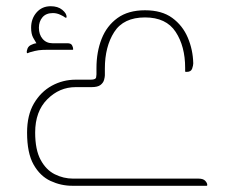

<svg xmlns="http://www.w3.org/2000/svg" viewBox="-20 -597 747 617"><path d="M68 -426Q66 -426 66 -430Q66 -434 67 -436Q69 -447 78.5 -452Q88 -457 97 -458Q93 -464 86.5 -476Q80 -488 80 -508Q80 -537 97.5 -557Q115 -577 143 -577Q166 -577 180 -565.5Q194 -554 194 -543Q194 -538 189 -541Q186 -543 183 -545Q180 -547 175 -549Q163 -555 150 -555Q128 -555 116.5 -541.5Q105 -528 105 -508Q105 -486 117 -472Q129 -458 149 -458H197Q208 -458 211.5 -451.5Q215 -445 215 -440V-438Q215 -437 213 -437H133Q115 -437 104 -435.5Q93 -434 76 -429Q73 -428 71 -427Q69 -426 68 -426ZM215 -23H618Q633 -23 639.5 -16Q646 -9 646 -3V-2Q646 0 644 0H212Q176 0 142.5 -15.5Q109 -31 88 -68Q67 -105 67 -171Q67 -227 89 -264.5Q111 -302 146.5 -321.5Q182 -341 224 -341H272Q288 -341 289 -349Q290 -357 290 -358V-378Q290 -430 306.5 -472Q323 -514 357.5 -539Q392 -564 446 -564Q500 -564 533.5 -539.5Q567 -515 583.5 -476Q600 -437 601 -394V-393Q601 -387 597.5 -376.5Q594 -366 580 -366H577Q575 -366 575 -368V-379Q575 -448 544.5 -494.5Q514 -541 446 -541Q377 -541 347 -494Q317 -447 317 -377V-355Q317 -350 314.5 -340.5Q312 -331 303 -324Q294 -317 274 -317H223Q171 -317 132 -278Q93 -239 93 -171Q93 -116 110.5 -83.5Q128 -51 156 -37Q184 -23 215 -23Z"/></svg>

Font: Zain ExtraLight
Style: Regular
Weight: 200
Designer: Zain,Boutros
Foundry: Mobile Telecommunications Company (Zain), 2024
Version: Version 1.51; ttfautohint (v1.8.4)